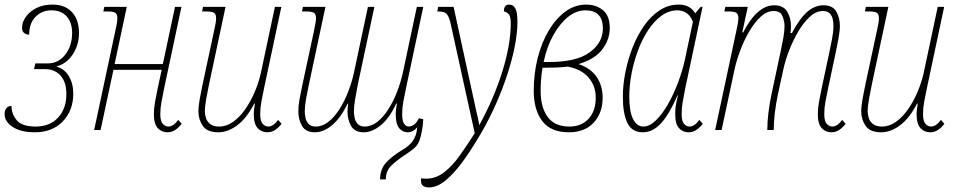

<svg xmlns="http://www.w3.org/2000/svg" viewBox="-35 -566 4166 836"><path d="M117 10Q56 10 20.5 -13Q-15 -36 -15 -70Q-15 -86 -6.5 -95.5Q2 -105 15 -105Q15 -70 38 -42.5Q61 -15 120 -15Q182 -15 218 -54Q254 -93 254 -157Q254 -208 229 -236.5Q204 -265 160 -265H113L119 -290H174Q219 -290 249 -328Q279 -366 279 -423Q279 -468 255.5 -494.5Q232 -521 188 -521Q148 -521 120 -493Q92 -465 92 -415Q61 -417 61 -445Q61 -469 77 -492Q93 -515 122.5 -530.5Q152 -546 193 -546Q249 -546 279 -512.5Q309 -479 309 -423Q309 -371 282 -329.5Q255 -288 211 -277V-276Q246 -266 265 -234Q284 -202 284 -158Q284 -85 238.5 -37.5Q193 10 117 10Z M694 10Q669 10 652 -8Q635 -26 635 -69Q635 -95 640 -122Q645 -149 652 -183L669 -262H459L403 0H375L467 -431Q471 -448 473.5 -462.5Q476 -477 476 -486Q476 -505 466.5 -510.5Q457 -516 435 -516H415L419 -536H517L464 -287H674L727 -536H755L680 -183Q673 -149 668 -122Q663 -95 663 -69Q663 -38 674 -26.5Q685 -15 698 -15Q720 -15 741 -44L756 -27Q742 -9 727 0.5Q712 10 694 10Z M916 10Q867 10 848 -18Q829 -46 829 -80Q829 -104 835 -137Q841 -170 847 -198L897 -431Q901 -448 903.5 -462.5Q906 -477 906 -486Q906 -505 896.5 -510.5Q887 -516 865 -516H845L849 -536H947L875 -198Q869 -169 863 -136Q857 -103 857 -80Q857 -67 862 -51.5Q867 -36 880.5 -25.5Q894 -15 920 -15Q951 -15 980 -35.5Q1009 -56 1033 -90.5Q1057 -125 1074.5 -166.5Q1092 -208 1101 -249L1162 -536H1190L1115 -183Q1108 -149 1103 -122.5Q1098 -96 1098 -69Q1098 -38 1109 -26.5Q1120 -15 1133 -15Q1155 -15 1176 -44L1191 -27Q1177 -9 1162 0.5Q1147 10 1129 10Q1104 10 1087 -8Q1070 -26 1070 -69Q1070 -80 1072 -93.5Q1074 -107 1075 -115H1072Q1039 -51 998 -20.5Q957 10 916 10Z M1336 10Q1296 10 1280 -18Q1264 -46 1264 -80Q1264 -105 1269 -133Q1274 -161 1282 -198L1332 -431Q1336 -450 1338.5 -464.5Q1341 -479 1341 -486Q1341 -505 1331.5 -510.5Q1322 -516 1300 -516H1280L1284 -536H1382L1310 -198Q1302 -160 1297 -132Q1292 -104 1292 -80Q1292 -67 1295.5 -51.5Q1299 -36 1309.5 -25.5Q1320 -15 1340 -15Q1369 -15 1395 -35.5Q1421 -56 1443 -90.5Q1465 -125 1481 -166.5Q1497 -208 1506 -249L1567 -536H1595L1523 -198Q1516 -163 1511 -132.5Q1506 -102 1506 -80Q1506 -67 1509.5 -51.5Q1513 -36 1523.5 -25.5Q1534 -15 1553 -15Q1582 -15 1608 -35.5Q1634 -56 1656 -90.5Q1678 -125 1694 -166.5Q1710 -208 1719 -249L1780 -536H1808L1733 -183Q1726 -149 1721 -122.5Q1716 -96 1716 -69Q1716 -38 1725 -26.5Q1734 -15 1744 -15Q1771 -15 1789 -51L1808 -47Q1807 -29 1804.5 -10.5Q1802 8 1796 31Q1788 62 1771 77Q1754 92 1725 111Q1687 136 1666 158Q1645 180 1645 215H1620Q1620 173 1643.5 145Q1667 117 1718 86Q1743 71 1755 57Q1767 43 1774 25Q1780 9 1782 -12Q1764 10 1740 10Q1718 10 1703 -8Q1688 -26 1688 -69Q1688 -79 1690 -93Q1692 -107 1693 -115H1690Q1662 -53 1624 -21.5Q1586 10 1549 10Q1509 10 1493.5 -18Q1478 -46 1478 -80Q1478 -88 1479 -97Q1480 -106 1481 -115H1479Q1448 -52 1411 -21Q1374 10 1336 10Z M1833 250Q1798 250 1798 221Q1798 219 1798 216Q1798 213 1799 210Q1803 211 1808 211.5Q1813 212 1820 212Q1863 212 1899 184Q1935 156 1967 111Q1999 66 2032 14L1929 -455Q1923 -484 1915.5 -497Q1908 -510 1898 -513Q1888 -516 1873 -516H1869L1873 -536H1940L2038 -86Q2042 -70 2045.5 -53.5Q2049 -37 2052 -21Q2117 -140 2153 -257Q2189 -374 2189 -465Q2189 -497 2178 -506.5Q2167 -516 2159 -516Q2159 -546 2182 -546Q2200 -546 2209 -529Q2218 -512 2218 -470Q2218 -425 2207 -367.5Q2196 -310 2175.5 -246.5Q2155 -183 2127 -119Q2099 -55 2066 3Q2027 71 1987.5 127Q1948 183 1909 216.5Q1870 250 1833 250Z M2442 10Q2363 10 2326 -39Q2289 -88 2289 -170Q2289 -247 2306.5 -315Q2324 -383 2355.5 -435Q2387 -487 2428 -516.5Q2469 -546 2517 -546Q2561 -546 2590.5 -521.5Q2620 -497 2620 -444Q2620 -394 2587.5 -351Q2555 -308 2484 -287Q2537 -269 2563 -231Q2589 -193 2589 -141Q2589 -74 2550 -32Q2511 10 2442 10ZM2514 -521Q2474 -521 2438 -492Q2402 -463 2374 -412.5Q2346 -362 2332 -296H2356Q2475 -296 2532.5 -338Q2590 -380 2590 -442Q2590 -521 2514 -521ZM2444 -15Q2497 -15 2528 -49Q2559 -83 2559 -141Q2559 -192 2527.5 -228.5Q2496 -265 2437 -276Q2414 -273 2388 -272Q2362 -271 2327 -271Q2322 -238 2320.5 -214Q2319 -190 2319 -170Q2319 -99 2349.5 -57Q2380 -15 2444 -15Z M2764 10Q2716 10 2696.5 -31Q2677 -72 2677 -145Q2677 -196 2688 -251.5Q2699 -307 2719.5 -359.5Q2740 -412 2769.5 -454Q2799 -496 2837 -521Q2875 -546 2920 -546Q2948 -546 2965.5 -535Q2983 -524 2992 -508L3016 -536H3024L2949 -183Q2942 -148 2937.5 -121.5Q2933 -95 2933 -69Q2933 -38 2943.5 -26.5Q2954 -15 2967 -15Q2989 -15 3010 -44L3025 -27Q3011 -9 2996 0.5Q2981 10 2963 10Q2938 10 2921.5 -8Q2905 -26 2905 -69Q2905 -92 2908 -109.5Q2911 -127 2917 -151H2915Q2879 -68 2843 -29Q2807 10 2764 10ZM2766 -15Q2793 -15 2820.5 -41.5Q2848 -68 2873 -111.5Q2898 -155 2917.5 -207Q2937 -259 2948 -310L2982 -471Q2972 -497 2954.5 -509Q2937 -521 2915 -521Q2877 -521 2844.5 -497Q2812 -473 2786 -433Q2760 -393 2742 -344Q2724 -295 2714.5 -243.5Q2705 -192 2705 -145Q2705 -80 2721.5 -47.5Q2738 -15 2766 -15Z M3585 10Q3560 10 3543 -8Q3526 -26 3526 -69Q3526 -96 3531 -122.5Q3536 -149 3543 -183L3576 -338Q3581 -361 3587.5 -394.5Q3594 -428 3594 -453Q3594 -467 3591 -482Q3588 -497 3578 -507.5Q3568 -518 3548 -518Q3518 -518 3490.5 -492.5Q3463 -467 3440 -427.5Q3417 -388 3400 -343.5Q3383 -299 3375 -260L3353 -159Q3334 -70 3334 0H3306Q3306 -70 3325 -159L3364 -342Q3371 -374 3376 -402.5Q3381 -431 3381 -453Q3381 -473 3372 -495.5Q3363 -518 3334 -518Q3304 -518 3277 -493Q3250 -468 3227 -428.5Q3204 -389 3187.5 -344.5Q3171 -300 3163 -262L3107 0H3079L3171 -431Q3180 -470 3180 -486Q3180 -505 3170.5 -510.5Q3161 -516 3139 -516H3119L3123 -536H3221L3197 -425H3201Q3262 -543 3336 -543Q3376 -543 3392.5 -515.5Q3409 -488 3409 -453Q3409 -446 3408.5 -438Q3408 -430 3407 -422H3413Q3447 -486 3480 -514.5Q3513 -543 3550 -543Q3591 -543 3606.5 -515.5Q3622 -488 3622 -453Q3622 -432 3616 -399Q3610 -366 3604 -338L3571 -183Q3564 -149 3559 -122.5Q3554 -96 3554 -69Q3554 -38 3565 -26.5Q3576 -15 3589 -15Q3611 -15 3632 -44L3647 -27Q3633 -9 3618 0.5Q3603 10 3585 10Z M3802 10Q3753 10 3734 -18Q3715 -46 3715 -80Q3715 -104 3721 -137Q3727 -170 3733 -198L3783 -431Q3787 -448 3789.5 -462.5Q3792 -477 3792 -486Q3792 -505 3782.5 -510.5Q3773 -516 3751 -516H3731L3735 -536H3833L3761 -198Q3755 -169 3749 -136Q3743 -103 3743 -80Q3743 -67 3748 -51.5Q3753 -36 3766.5 -25.5Q3780 -15 3806 -15Q3837 -15 3866 -35.5Q3895 -56 3919 -90.5Q3943 -125 3960.5 -166.5Q3978 -208 3987 -249L4048 -536H4076L4001 -183Q3994 -149 3989 -122.5Q3984 -96 3984 -69Q3984 -38 3995 -26.5Q4006 -15 4019 -15Q4041 -15 4062 -44L4077 -27Q4063 -9 4048 0.5Q4033 10 4015 10Q3990 10 3973 -8Q3956 -26 3956 -69Q3956 -80 3958 -93.5Q3960 -107 3961 -115H3958Q3925 -51 3884 -20.5Q3843 10 3802 10Z"/></svg>

Font: Noto Serif ExtraCondensed Thin
Style: Italic
Weight: 100
Width: 2
Italic angle: -12°
Designer: Monotype Design Team
Foundry: Monotype Imaging Inc.
Version: Version 2.013